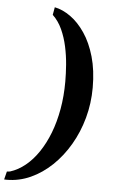

<svg xmlns="http://www.w3.org/2000/svg" viewBox="-121 -799 629 1007"><g transform="rotate(5 193.5 -295.5)"><path d="M360.8 -354Q360.8 -271 339.6 -193.8Q318.4 -116.7 280 -51.3Q241.7 14.2 190.4 63Q139.2 111.8 78.9 139.2Q18.6 166.5 -46.4 166.5Q-49.8 166.5 -53 166.3Q-56.2 166 -60.1 166L-49.3 123.5Q-46.9 123 -41.3 122.8Q-35.6 122.6 -32.7 121.6Q9.3 108.4 46.6 78.1Q84 47.9 114.7 2.4Q145.5 -43 168 -101.1Q190.4 -159.2 202.6 -227.8Q214.8 -296.4 214.8 -373Q214.8 -414.6 211.2 -462.2Q207.5 -509.8 197.3 -557.1Q187 -604.5 168.2 -645.8Q149.4 -687 118.7 -716.3L126 -756.8Q168 -748.5 209.5 -719Q251 -689.5 285.4 -638.7Q319.8 -587.9 340.3 -516.6Q360.8 -445.3 360.8 -354Z"/></g></svg>

Font: Gelasio
Style: Bold Italic
Weight: 700
Italic angle: -8.5°
Designer: Eben Sorkin
Foundry: Eben Sorkin
Version: Version 1.008